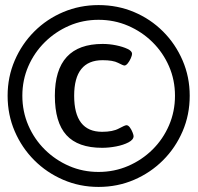

<svg xmlns="http://www.w3.org/2000/svg" viewBox="-20 -728 779 756"><path d="M368 -708Q443 -708 508 -680.5Q573 -653 622 -604Q671 -555 699 -490Q727 -425 727 -351Q727 -276 699 -211Q671 -146 622 -97Q573 -48 508 -20Q443 8 368 8Q294 8 229 -20Q164 -48 115 -97Q66 -146 38 -211Q10 -276 10 -351Q10 -425 38 -490Q66 -555 115 -604Q164 -653 229 -680.5Q294 -708 368 -708ZM368 -650Q306 -650 252 -626.5Q198 -603 156.5 -562Q115 -521 91.5 -467Q68 -413 68 -351Q68 -289 91.5 -234.5Q115 -180 156.5 -139Q198 -98 252 -74.5Q306 -51 368 -51Q430 -51 484.5 -74.5Q539 -98 580.5 -139Q622 -180 645.5 -234.5Q669 -289 669 -351Q669 -413 645.5 -467Q622 -521 580.5 -562Q539 -603 484.5 -626.5Q430 -650 368 -650ZM384 -555Q411 -555 437.5 -549.5Q464 -544 482 -535.5Q500 -527 500 -516Q500 -510 495 -498.5Q490 -487 483 -478.5Q476 -470 470 -470Q465 -470 445 -480.5Q425 -491 384 -491Q272 -491 272 -351Q272 -209 382 -209Q424 -209 448 -222Q472 -235 478 -235Q485 -235 491.5 -226Q498 -217 502 -206.5Q506 -196 506 -192Q506 -178 486 -167.5Q466 -157 437.5 -151.5Q409 -146 382 -146Q287 -146 241.5 -196Q196 -246 196 -351Q196 -555 384 -555Z"/></svg>

Font: Asap SemiBold
Style: Italic
Weight: 600
Italic angle: -6°
Designer: Pablo Cosgaya
Foundry: Omnibus-Type
Version: Version 3.001; ttfautohint (v1.8.3)